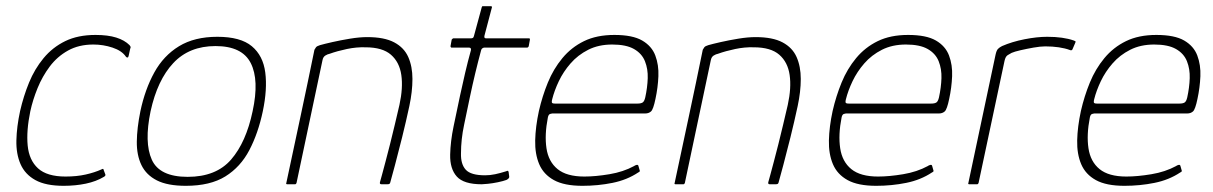

<svg xmlns="http://www.w3.org/2000/svg" viewBox="-20 -596 3924 621"><path d="M186 5Q128 5 94.5 -13.5Q61 -32 46.5 -65Q32 -98 33 -142Q34 -186 45 -237Q56 -285 74 -329Q92 -373 121 -408Q150 -443 191 -463Q232 -483 289 -483Q329 -483 356 -474.5Q383 -466 399 -450Q402 -446 402.5 -444.5Q403 -443 401 -438L396 -415Q395 -410 392 -410Q389 -410 387 -413Q374 -432 344 -442Q314 -452 282 -452Q235 -452 200 -432.5Q165 -413 141 -381Q117 -349 101.5 -311Q86 -273 78 -236Q65 -173 69.5 -125.5Q74 -78 103 -51.5Q132 -25 192 -25Q228 -25 257 -31.5Q286 -38 308 -48Q315 -52 315 -47L321 -31Q321 -28 319.5 -26.5Q318 -25 316 -24Q291 -9 257.5 -2Q224 5 186 5Z M581 5Q522 5 487.5 -12.5Q453 -30 437.5 -62Q422 -94 422.5 -138Q423 -182 434 -236Q449 -307 479 -361.5Q509 -416 559 -446.5Q609 -477 683 -477Q758 -477 794.5 -446.5Q831 -416 838 -361.5Q845 -307 830 -236Q815 -165 786.5 -110.5Q758 -56 709 -25.5Q660 5 581 5ZM587 -24Q679 -24 727.5 -80Q776 -136 797 -236Q819 -337 791 -392Q763 -447 677 -447Q592 -447 540.5 -392Q489 -337 467 -236Q446 -135 471 -79.5Q496 -24 587 -24Z M909 0Q907 0 906 -1Q905 -2 906 -4Q929 -112 952 -219.5Q975 -327 997 -435Q999 -439 1002 -443Q1005 -447 1015 -450Q1029 -454 1055.5 -460Q1082 -466 1112.5 -471Q1143 -476 1168 -476Q1223 -476 1255 -459Q1287 -442 1300.5 -411.5Q1314 -381 1314 -340.5Q1314 -300 1304 -253Q1293 -202 1280.5 -151.5Q1268 -101 1257.5 -62Q1247 -23 1242 -5Q1241 -2 1239 -1Q1237 0 1232 0H1214Q1207 0 1209 -7Q1211 -13 1215.5 -30.5Q1220 -48 1227 -73.5Q1234 -99 1241.5 -129.5Q1249 -160 1257 -193Q1265 -226 1272 -257Q1284 -312 1278 -353.5Q1272 -395 1244.5 -419Q1217 -443 1162 -443Q1133 -444 1102 -437.5Q1071 -431 1046 -422Q1040 -421 1032.5 -416.5Q1025 -412 1023 -401Q1002 -302 981 -202.5Q960 -103 939 -4Q938 -2 937 -1Q936 0 934 0Z M1538 0Q1480 0 1457.5 -25Q1435 -50 1436 -96Q1437 -139 1447 -187Q1457 -235 1468 -287Q1476 -324 1484.5 -360.5Q1493 -397 1503 -433Q1505 -442 1497 -442H1440Q1439 -442 1438 -444Q1437 -446 1437 -446L1441 -468Q1441 -468 1443 -470Q1445 -472 1446 -472H1503Q1507 -472 1509.5 -473.5Q1512 -475 1513 -480L1538 -572Q1539 -576 1541 -576H1567Q1569 -576 1570.5 -575Q1572 -574 1571 -572L1547 -481Q1546 -477 1547 -474.5Q1548 -472 1552 -472H1691Q1693 -472 1693.5 -471Q1694 -470 1694 -468L1690 -446Q1690 -446 1688.5 -444Q1687 -442 1685 -442H1546Q1544 -442 1540.5 -440Q1537 -438 1536 -433Q1526 -396 1517 -358.5Q1508 -321 1500 -283Q1491 -239 1481 -192Q1471 -145 1471 -100Q1470 -65 1486.5 -47Q1503 -29 1549 -29Q1565 -29 1581.5 -32.5Q1598 -36 1617 -42Q1621 -44 1622.5 -43.5Q1624 -43 1625 -40L1627 -25Q1628 -19 1618 -14Q1607 -10 1590 -6.5Q1573 -3 1558 -1.5Q1543 0 1538 0Z M1723 -237Q1734 -285 1752 -329Q1770 -373 1799 -408Q1828 -443 1869 -463Q1910 -483 1967 -483Q2026 -483 2057 -465Q2088 -447 2099.5 -416.5Q2111 -386 2109.5 -349.5Q2108 -313 2100 -276Q2093 -242 2085.5 -235.5Q2078 -229 2067 -229H1766Q1765 -229 1759.5 -227.5Q1754 -226 1752 -216Q1741 -160 1747.5 -116.5Q1754 -73 1783.5 -49Q1813 -25 1870 -25Q1906 -25 1951 -32.5Q1996 -40 2031 -59Q2033 -61 2038.5 -62.5Q2044 -64 2045 -59L2049 -45Q2050 -43 2049 -41.5Q2048 -40 2044 -38Q2008 -14 1961 -4.5Q1914 5 1864 5Q1805 5 1771.5 -13.5Q1738 -32 1724 -65Q1710 -98 1711 -142Q1712 -186 1723 -237ZM2067 -281Q2074 -313 2075 -343Q2076 -373 2066 -398Q2056 -423 2030.5 -437.5Q2005 -452 1960 -452Q1916 -452 1882.5 -435Q1849 -418 1825.5 -391Q1802 -364 1787.5 -333.5Q1773 -303 1766 -275Q1764 -268 1765 -264.5Q1766 -261 1775 -261Q1842 -261 1908.5 -261Q1975 -261 2042 -261Q2053 -261 2058.5 -264.5Q2064 -268 2067 -281Z M2165 0Q2163 0 2162 -1Q2161 -2 2162 -4Q2185 -112 2208 -219.5Q2231 -327 2253 -435Q2255 -439 2258 -443Q2261 -447 2271 -450Q2285 -454 2311.5 -460Q2338 -466 2368.5 -471Q2399 -476 2424 -476Q2479 -476 2511 -459Q2543 -442 2556.5 -411.5Q2570 -381 2570 -340.5Q2570 -300 2560 -253Q2549 -202 2536.5 -151.5Q2524 -101 2513.5 -62Q2503 -23 2498 -5Q2497 -2 2495 -1Q2493 0 2488 0H2470Q2463 0 2465 -7Q2467 -13 2471.5 -30.5Q2476 -48 2483 -73.5Q2490 -99 2497.5 -129.5Q2505 -160 2513 -193Q2521 -226 2528 -257Q2540 -312 2534 -353.5Q2528 -395 2500.5 -419Q2473 -443 2418 -443Q2389 -444 2358 -437.5Q2327 -431 2302 -422Q2296 -421 2288.5 -416.5Q2281 -412 2279 -401Q2258 -302 2237 -202.5Q2216 -103 2195 -4Q2194 -2 2193 -1Q2192 0 2190 0Z M2673 -237Q2684 -285 2702 -329Q2720 -373 2749 -408Q2778 -443 2819 -463Q2860 -483 2917 -483Q2976 -483 3007 -465Q3038 -447 3049.5 -416.5Q3061 -386 3059.5 -349.5Q3058 -313 3050 -276Q3043 -242 3035.5 -235.5Q3028 -229 3017 -229H2716Q2715 -229 2709.5 -227.5Q2704 -226 2702 -216Q2691 -160 2697.5 -116.5Q2704 -73 2733.5 -49Q2763 -25 2820 -25Q2856 -25 2901 -32.5Q2946 -40 2981 -59Q2983 -61 2988.5 -62.5Q2994 -64 2995 -59L2999 -45Q3000 -43 2999 -41.5Q2998 -40 2994 -38Q2958 -14 2911 -4.5Q2864 5 2814 5Q2755 5 2721.5 -13.5Q2688 -32 2674 -65Q2660 -98 2661 -142Q2662 -186 2673 -237ZM3017 -281Q3024 -313 3025 -343Q3026 -373 3016 -398Q3006 -423 2980.5 -437.5Q2955 -452 2910 -452Q2866 -452 2832.5 -435Q2799 -418 2775.5 -391Q2752 -364 2737.5 -333.5Q2723 -303 2716 -275Q2714 -268 2715 -264.5Q2716 -261 2725 -261Q2792 -261 2858.5 -261Q2925 -261 2992 -261Q3003 -261 3008.5 -264.5Q3014 -268 3017 -281Z M3367 -477Q3419 -477 3453 -465Q3455 -464 3457.5 -463Q3460 -462 3458 -458L3449 -437Q3448 -434 3445.5 -433.5Q3443 -433 3441 -434Q3425 -440 3404.5 -443Q3384 -446 3361 -446Q3345 -446 3322.5 -442Q3300 -438 3280.5 -433.5Q3261 -429 3252 -425Q3246 -422 3239 -417.5Q3232 -413 3229 -399L3145 -4Q3144 -2 3143 -1Q3142 0 3140 0H3115Q3113 0 3112 -1Q3111 -2 3112 -4L3200 -419Q3203 -433 3208 -438Q3213 -443 3221 -447Q3253 -461 3293.5 -469Q3334 -477 3367 -477Z M3476 -237Q3487 -285 3505 -329Q3523 -373 3552 -408Q3581 -443 3622 -463Q3663 -483 3720 -483Q3779 -483 3810 -465Q3841 -447 3852.5 -416.5Q3864 -386 3862.5 -349.5Q3861 -313 3853 -276Q3846 -242 3838.5 -235.5Q3831 -229 3820 -229H3519Q3518 -229 3512.5 -227.5Q3507 -226 3505 -216Q3494 -160 3500.5 -116.5Q3507 -73 3536.5 -49Q3566 -25 3623 -25Q3659 -25 3704 -32.5Q3749 -40 3784 -59Q3786 -61 3791.5 -62.5Q3797 -64 3798 -59L3802 -45Q3803 -43 3802 -41.5Q3801 -40 3797 -38Q3761 -14 3714 -4.5Q3667 5 3617 5Q3558 5 3524.5 -13.5Q3491 -32 3477 -65Q3463 -98 3464 -142Q3465 -186 3476 -237ZM3820 -281Q3827 -313 3828 -343Q3829 -373 3819 -398Q3809 -423 3783.5 -437.5Q3758 -452 3713 -452Q3669 -452 3635.5 -435Q3602 -418 3578.5 -391Q3555 -364 3540.5 -333.5Q3526 -303 3519 -275Q3517 -268 3518 -264.5Q3519 -261 3528 -261Q3595 -261 3661.5 -261Q3728 -261 3795 -261Q3806 -261 3811.5 -264.5Q3817 -268 3820 -281Z"/></svg>

Font: Glory Thin
Style: Italic
Weight: 100
Italic angle: -12°
Designer: Robert Leuschke
Foundry: Robert Leuschke
Version: Version 1.011